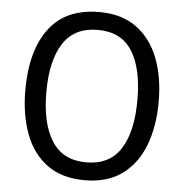

<svg xmlns="http://www.w3.org/2000/svg" viewBox="-52 -869 801 836"><g transform="rotate(5 348.0 -450.5)"><path d="M640 -451Q640 -343 608 -260Q576 -177 511.5 -130Q447 -83 349 -83Q248 -83 183.5 -130.5Q119 -178 88 -261.5Q57 -345 57 -452Q57 -623 129.5 -720.5Q202 -818 349 -818Q447 -818 511.5 -771Q576 -724 608 -641.5Q640 -559 640 -451ZM149 -451Q149 -313 198 -237Q247 -161 348 -161Q450 -161 498.5 -236.5Q547 -312 547 -451Q547 -590 499 -665Q451 -740 349 -740Q247 -740 198 -664.5Q149 -589 149 -451Z"/></g></svg>

Font: Noto Sans Kannada UI SemiCondensed
Style: Regular
Weight: 400
Width: 4
Designer: Jelle Bosma - Monotype Design Team
Foundry: Monotype Imaging Inc.
Version: Version 2.005; ttfautohint (v1.8.4.7-5d5b)